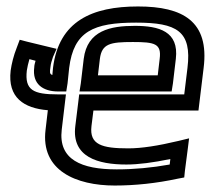

<svg xmlns="http://www.w3.org/2000/svg" viewBox="-20 -539 652 594"><path d="M407 -519C265 -519 162 -474 144 -329L142 -307C133 -310 134 -316 136 -331C137 -342 140 -351 144 -363L155 -388L130 -394L64 -410L41 -416L32 -392C22 -367 16 -342 13 -321C3 -237 54 -204 128 -198L121 -138C105 -11 216 35 335 35C398 35 464 28 529 14L550 10L552 -10L561 -79L565 -111L532 -103C469 -88 418 -80 377 -80C296 -80 256 -91 263 -149L269 -197H569H594L597 -222L610 -329C628 -473 546 -519 407 -519ZM401 -469C527 -469 574 -443 560 -329L550 -247H250H225L222 -222L213 -149C201 -53 283 -30 371 -30C408 -30 454 -36 507 -47L505 -30C449 -20 395 -15 341 -15C232 -15 160 -45 171 -138L181 -222L184 -247H159C83 -247 56 -260 63 -321C65 -332 67 -343 71 -356L90 -351C88 -344 86 -337 86 -331C79 -279 113 -256 160 -256H185L189 -281L194 -329C208 -442 269 -469 401 -469ZM391 -409C459 -409 480 -404 474 -357L468 -306H283L289 -357C295 -404 321 -409 391 -409ZM397 -459C322 -459 250 -445 239 -357L230 -281L226 -256H251H486H511L515 -281L524 -357C534 -442 472 -459 397 -459Z"/></svg>

Font: Gamestation Text Outline
Style: Italic
Weight: 400
Designer: Jonas Hecksher
Foundry: Jonas Hecksher, Playtypeª, e-types AS
Version: Version 1.003